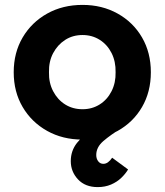

<svg xmlns="http://www.w3.org/2000/svg" viewBox="-20 -560 673 784"><path d="M269 98Q269 56 294 24Q319 -8 363 -34.5Q407 -61 463 -87L481 -40Q431 -9 402 16Q373 41 373 73Q373 88 381 98.5Q389 109 402 109Q412 109 421 102.5Q430 96 438 84L503 132Q493 149 475.5 166Q458 183 433.5 193.5Q409 204 379 204Q328 204 298.5 172.5Q269 141 269 98ZM36 -265Q36 -345 72.5 -407Q109 -469 172.5 -504.5Q236 -540 317 -540Q397 -540 460.5 -504.5Q524 -469 560 -407Q596 -345 596 -265Q596 -185 560 -123Q524 -61 460.5 -25.5Q397 10 317 10Q236 10 172.5 -25.5Q109 -61 72.5 -123Q36 -185 36 -265ZM452 -265Q453 -309 435.5 -343.5Q418 -378 387 -397.5Q356 -417 317 -417Q277 -417 246 -397Q215 -377 197 -343Q179 -309 180 -265Q179 -222 197 -187.5Q215 -153 246 -133.5Q277 -114 317 -114Q356 -114 387 -133.5Q418 -153 435.5 -187.5Q453 -222 452 -265Z"/></svg>

Font: Mach SemiBold
Style: Regular
Weight: 600
Version: Version 1.002